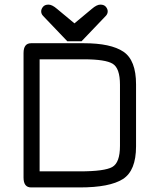

<svg xmlns="http://www.w3.org/2000/svg" viewBox="-20 -820 698 840"><path d="M575.2 -451.2V-179.7Q575.2 -73.2 517.6 -36.6Q460 0 329.1 0H116.2Q83 0 83 -43V-587.9Q83 -630.9 116.2 -630.9H346.7Q464.8 -630.9 520 -593.8Q575.2 -556.6 575.2 -451.2ZM504.9 -181.6V-449.2Q504.9 -521.5 473.1 -541Q441.4 -560.5 346.7 -560.5H153.3V-70.3H329.1Q437.5 -70.3 471.2 -89.4Q504.9 -108.4 504.9 -181.6ZM336.9 -639.6H274.4L168.9 -750Q160.2 -758.8 160.2 -770.5Q160.2 -780.3 168 -790Q175.8 -799.8 192.4 -799.8Q208 -799.8 229.5 -781.2L305.7 -717.8L381.8 -781.2Q403.3 -799.8 418.9 -799.8Q435.5 -799.8 443.4 -790Q451.2 -780.3 451.2 -770.5Q451.2 -758.8 442.4 -750Z"/></svg>

Font: Jura
Style: DemiBold
Weight: 600
Version: Version 2.4